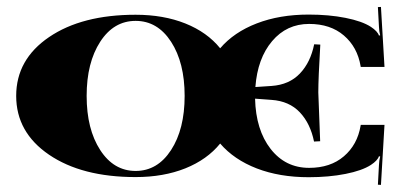

<svg xmlns="http://www.w3.org/2000/svg" viewBox="-20 -501 1168 548"><path d="M367.1 -458.9Q446.7 -458.9 509 -434Q571.2 -409.1 608.4 -363.2Q647.7 -409.1 712.8 -434.2Q778 -459.4 861 -459.4Q918.7 -459.4 966.1 -450Q1013.5 -440.6 1038.5 -424.4Q1057.7 -411.7 1061.6 -399.5L1065.1 -400.3Q1062.1 -410.8 1061.6 -424.8L1058.6 -480.8L1067.3 -481.2L1077.4 -309.9H1009.6L1009.2 -312.5Q1000 -366.7 961.5 -399.7Q923.1 -432.7 862.3 -432.7Q798.1 -432.7 756.6 -383.5Q715 -334.4 708.9 -252.6L755.2 -255.7Q805.5 -259.2 835.9 -291.1Q866.3 -323 876.7 -374.6L894.2 -373.7Q888.5 -276.7 888.5 -237.3L893.8 -97.9L876.3 -97Q865.8 -148.6 835.7 -180.5Q805.5 -212.4 755.2 -215.9L708 -219.4Q710.2 -130.2 752.4 -76Q794.6 -21.9 862.3 -21.9Q923.1 -21.9 961.5 -54.9Q1000 -87.8 1009.2 -142L1009.6 -144.7H1077.4L1067.3 26.7L1058.6 26.2L1061.6 -29.7Q1062.1 -43.7 1065.1 -54.2L1061.6 -55.1Q1057.7 -42.8 1038.5 -30.2Q1013.5 -14 966.1 -4.6Q918.7 4.8 861 4.8Q778 4.8 712.8 -20.3Q647.7 -45.5 608.4 -91.3Q571.2 -45.5 509 -20.5Q446.7 4.4 367.1 4.4Q213.7 4.4 120 -59.4Q26.2 -123.3 26.2 -227.3Q26.2 -331.3 120 -395.1Q213.7 -458.9 367.1 -458.9ZM468.3 -381.8Q429.6 -441.4 367.1 -441.4Q304.6 -441.4 266 -381.8Q227.3 -322.1 227.3 -227.3Q227.3 -132.4 266 -72.8Q304.6 -13.1 367.1 -13.1Q429.6 -13.1 468.3 -72.8Q507 -132.4 507 -227.3Q507 -322.1 468.3 -381.8Z"/></svg>

Font: Wabroye
Style: Medium
Weight: 500
Designer: gluk
Foundry: gluk
Version: Version 0.14